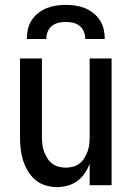

<svg xmlns="http://www.w3.org/2000/svg" viewBox="-20 -760 540 788"><path d="M214 8Q190 8 166 0.5Q142 -7 124 -22.5Q106 -38 93.5 -59.5Q81 -81 74 -104Q67 -127 64.5 -151.5Q62 -176 62 -200V-520H152V-200Q152 -185 153.5 -169.5Q155 -154 160 -140Q165 -126 173 -112.5Q181 -99 193 -89.5Q205 -80 220 -76Q235 -72 250 -72Q265 -72 280 -76Q295 -80 307 -89.5Q319 -99 327 -112.5Q335 -126 340 -140Q345 -154 346.5 -169.5Q348 -185 348 -200V-520H438V0H348V-88Q340 -67 327.5 -48.5Q315 -30 297 -17Q279 -4 257.5 2Q236 8 214 8ZM90 -600Q90 -620 94.5 -640Q99 -660 110 -677Q121 -694 137 -706.5Q153 -719 171.5 -726.5Q190 -734 210 -737Q230 -740 250 -740Q270 -740 290 -737Q310 -734 328.5 -726.5Q347 -719 363 -706.5Q379 -694 390 -677Q401 -660 405.5 -640Q410 -620 410 -600H330Q330 -615 324.5 -629.5Q319 -644 307 -653.5Q295 -663 280 -666.5Q265 -670 250 -670Q235 -670 220 -666.5Q205 -663 193 -653.5Q181 -644 175.5 -629.5Q170 -615 170 -600Z"/></svg>

Font: Iosevka SS04 Medium
Style: Regular
Weight: 500
Monospace: yes
Designer: Belleve Invis
Foundry: Belleve Invis
Version: Version 19.0.0; ttfautohint (v1.8.4)